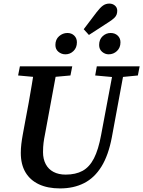

<svg xmlns="http://www.w3.org/2000/svg" viewBox="-20 -1034 799 1071"><path d="M212 -601 81 -613 91 -664H383L373 -613L240 -601ZM315 17Q246 17 197 -6Q148 -29 122 -73Q96 -117 96 -181Q96 -205 99 -230.5Q102 -256 107 -283L121 -359Q131 -410 140 -460.5Q149 -511 157.5 -562Q166 -613 174 -664H301L231 -285Q226 -261 223 -238Q220 -215 220 -185Q220 -147 235 -118.5Q250 -90 278.5 -75Q307 -60 346 -60Q402 -60 440.5 -81Q479 -102 504 -150.5Q529 -199 544 -281L616 -664H677L604 -269Q585 -168 546 -105Q507 -42 449 -12.5Q391 17 315 17ZM621 -603 511 -613 520 -664H759L749 -613L647 -603ZM345 -731Q323 -731 306 -745Q289 -759 289 -783Q289 -814 309.5 -832Q330 -850 356 -850Q379 -850 394 -835.5Q409 -821 409 -798Q409 -768 390 -749.5Q371 -731 345 -731ZM476 -839 447 -871 519 -966Q539 -992 554.5 -1003Q570 -1014 590 -1014Q608 -1014 621 -1003Q634 -992 634 -974Q634 -963 630.5 -953Q627 -943 617 -933.5Q607 -924 587 -911ZM586 -731Q566 -731 549.5 -745Q533 -759 533 -783Q533 -814 552.5 -832Q572 -850 597 -850Q621 -850 636.5 -835.5Q652 -821 652 -798Q652 -768 632.5 -749.5Q613 -731 586 -731Z"/></svg>

Font: Source Serif 4 18pt SemiBold
Style: Italic
Weight: 600
Italic angle: -12°
Designer: Frank Grießhammer
Foundry: Adobe Systems Incorporated
Version: Version 4.004;hotconv 1.0.116;makeotfexe 2.5.65601